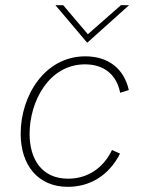

<svg xmlns="http://www.w3.org/2000/svg" viewBox="-20 -717 556 743"><path d="M242.5 6C328.5 6 402 -38.5 444.5 -122.5L413.5 -136.5C380 -67 319.5 -25.5 243.5 -25.5C140.5 -25.5 94.5 -102.5 94.5 -199C94.5 -324.5 169.5 -468 309 -468C383 -468 431.5 -427.5 445 -358L478.5 -368.5C459.5 -453 397.5 -499 310 -499C153.5 -499 60 -347 60 -199.5C60 -78 127 6 242.5 6ZM194.5 -697 317.5 -551.5 479.5 -697H448L320 -584.5L224.5 -697Z"/></svg>

Font: HK Grotesk ExtraLight
Style: Italic
Weight: 200
Italic angle: -16°
Designer: Alfredo Marco Pradil
Foundry: Hanken Design Co.
Version: Version 3.001;FEAKit 1.0